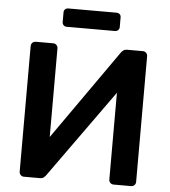

<svg xmlns="http://www.w3.org/2000/svg" viewBox="-59 -939 878 992"><g transform="rotate(5 380.0 -443.0)"><path d="M102 0Q92 0 85 -7Q78 -14 78 -25V-675Q78 -686 85 -693Q92 -700 103 -700H193Q203 -700 210 -693Q217 -686 217 -675V-216L546 -684Q550 -689 557 -694.5Q564 -700 575 -700H658Q668 -700 675 -693Q682 -686 682 -675V-24Q682 -14 675 -7Q668 0 658 0H568Q557 0 550 -7Q543 -14 543 -24V-474L215 -16Q211 -11 204.5 -5.5Q198 0 186 0ZM254 -791Q245 -791 238.5 -797.5Q232 -804 232 -813V-864Q232 -874 238.5 -880Q245 -886 254 -886H505Q515 -886 521.5 -880Q528 -874 528 -864V-813Q528 -804 521.5 -797.5Q515 -791 505 -791Z"/></g></svg>

Font: Rubik Medium
Style: Regular
Weight: 500
Designer: Hubert and Fischer
Foundry: Hubert and Fischer
Version: Version 2.300; ttfautohint (v1.8.4.7-5d5b);gftools[0.9.30]